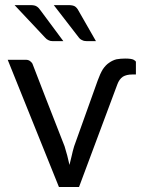

<svg xmlns="http://www.w3.org/2000/svg" viewBox="-20 -745 579 765"><path d="M369.1 -423.8Q378.9 -451.2 389.6 -468.8Q401.4 -486.3 415 -495.1Q428.7 -504.9 444.3 -508.8Q460.9 -511.7 478.5 -511.7Q503.9 -511.7 512.7 -506.8Q521.5 -502 521.5 -498Q521.5 -481.4 521.5 -448.2Q517.6 -448.2 506.8 -448.2Q484.4 -448.2 469.7 -439.5Q455.1 -429.7 447.3 -408.2Q396.5 -272.5 294.9 0Q275.4 0 214.8 0Q164.1 -127 10.7 -506.8Q28.3 -506.8 83 -506.8Q93.8 -506.8 100.6 -501Q108.4 -495.1 110.4 -488.3Q152.3 -378.9 237.3 -162.1Q243.2 -142.6 248 -125Q252.9 -106.4 256.8 -87.9Q260.7 -106.4 265.6 -124Q269.5 -142.6 275.4 -162.1Q306.6 -249 369.1 -423.8ZM253.9 -724.6Q269.5 -724.6 278.3 -719.7Q287.1 -713.9 293 -702.1Q316.4 -662.1 362.3 -581.1Q352.5 -581.1 325.2 -581.1Q314.5 -581.1 307.6 -585Q299.8 -587.9 293.9 -595.7Q260.7 -638.7 194.3 -724.6Q209 -724.6 253.9 -724.6ZM102.5 -724.6Q119.1 -724.6 127 -718.8Q134.8 -713.9 142.6 -702.1Q172.9 -662.1 232.4 -581.1Q221.7 -581.1 189.5 -581.1Q179.7 -581.1 172.9 -585Q166 -587.9 159.2 -595.7Q119.1 -638.7 38.1 -724.6Q54.7 -724.6 102.5 -724.6Z"/></svg>

Font: Lato
Style: Regular
Weight: 400
Designer: Lukasz Dziedzic with Adam Twardoch and Botio Nikoltchev
Version: Version 2.015; 2015-08-06; http://www.latofonts.com/